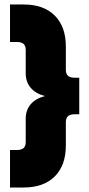

<svg xmlns="http://www.w3.org/2000/svg" viewBox="-20 -710 400 860"><path d="M24.9 -38.1H55.2Q76.2 -38.1 85.7 -46.9Q95.2 -55.7 95.2 -74.2V-178.2Q95.2 -216.8 117.4 -242.9Q139.6 -269 181.2 -279.8Q139.6 -290.5 117.4 -316.9Q95.2 -343.3 95.2 -381.8V-485.8Q95.2 -504.4 85.7 -513.2Q76.2 -522 55.2 -522H24.9V-689.9H85.9Q175.3 -689.9 225.1 -640.4Q274.9 -590.8 274.9 -502V-397.9Q274.9 -379.4 284.4 -370.6Q293.9 -361.8 314.9 -361.8H335V-198.2H314.9Q293.9 -198.2 284.4 -189.5Q274.9 -180.7 274.9 -162.1V-58.1Q274.9 30.8 225.1 80.3Q175.3 129.9 85.9 129.9H24.9Z"/></svg>

Font: Overused Grotesk Black
Style: Regular
Weight: 900
Version: Version 0.002